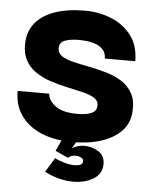

<svg xmlns="http://www.w3.org/2000/svg" viewBox="-54 -619 691 848"><g transform="rotate(5 292.0 -194.5)"><path d="M282 10Q234 10 188 -1Q142 -12 105 -36.5Q68 -61 45.5 -100Q23 -139 23 -194H163Q163 -189 165.5 -180Q168 -171 176 -160Q184 -149 198 -139Q212 -129 235.5 -122.5Q259 -116 293 -116Q307 -116 322.5 -117.5Q338 -119 351 -123.5Q364 -128 372 -137Q380 -146 380 -161Q380 -182 360.5 -194Q341 -206 309.5 -213.5Q278 -221 240.5 -229Q203 -237 166 -249Q129 -261 98.5 -281.5Q68 -302 51.5 -334.5Q35 -367 38 -416Q42 -465 72 -500Q102 -535 157 -554Q212 -573 289 -573Q351 -573 405.5 -551Q460 -529 494.5 -484Q529 -439 529 -370H394Q394 -393 382 -407.5Q370 -422 351 -429.5Q332 -437 311 -439.5Q290 -442 273 -442Q236 -442 211.5 -433Q187 -424 187 -398Q187 -375 207 -362.5Q227 -350 259 -342.5Q291 -335 329.5 -327.5Q368 -320 406 -309Q444 -298 474.5 -278.5Q505 -259 522.5 -227Q540 -195 536 -145Q533 -96 500.5 -61.5Q468 -27 412.5 -8.5Q357 10 282 10ZM175 151 214 87Q224 94 251.5 102.5Q279 111 302 111Q317 111 327.5 106.5Q338 102 338 89Q338 80 327.5 74.5Q317 69 303 69Q294 69 285.5 71.5Q277 74 270 81L213 55L259 -46L319 -23L283 38Q294 30 308.5 26Q323 22 339 22Q371 22 400 39.5Q429 57 429 95Q429 138 391.5 161Q354 184 301 184Q270 184 237.5 175.5Q205 167 175 151Z"/></g></svg>

Font: Darker Grotesque Light Black
Style: Regular
Weight: 900
Version: Version 1.000;gftools[0.9.28]